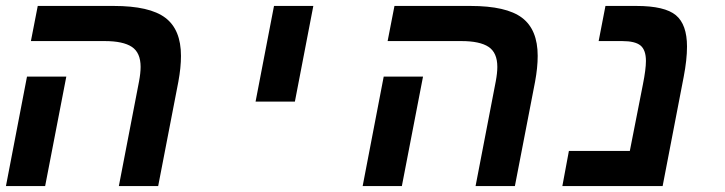

<svg xmlns="http://www.w3.org/2000/svg" viewBox="-21 -626 2441 646"><path d="M130.9 0H-1L69.8 -368.2H202.1ZM511.2 0H378.9L446.8 -352.1Q452.1 -380.4 452.1 -400.9Q452.1 -448.7 422.6 -468.3Q393.1 -487.8 331.1 -487.8H83L106 -606H361.8Q482.4 -606 535.2 -566.2Q587.9 -526.4 587.9 -438Q587.9 -398.4 579.1 -351.1Z M900.9 -606H1033.2L971.2 -284.2H838.9Z M1331.1 0H1199.2L1270 -368.2H1402.3ZM1711.4 0H1579.1L1647 -352.1Q1652.3 -380.4 1652.3 -400.9Q1652.3 -448.7 1622.8 -468.3Q1593.3 -487.8 1531.2 -487.8H1283.2L1306.2 -606H1562Q1682.6 -606 1735.4 -566.2Q1788.1 -526.4 1788.1 -438Q1788.1 -398.4 1779.3 -351.1Z M2208.5 0H1871.1L1893.1 -118.2H2098.1L2142.1 -341.8Q2152.3 -393.1 2152.3 -420.9Q2152.3 -457.5 2134.3 -472.7Q2116.2 -487.8 2072.3 -487.8H1993.2L2016.1 -606H2120.1Q2215.8 -606 2253.2 -574.7Q2290.5 -543.5 2290.5 -469.2Q2290.5 -425.3 2279.3 -367.2Z"/></svg>

Font: Liberation Mono
Style: Bold Italic
Weight: 700
Italic angle: -12°
Monospace: yes
Designer: Steve Matteson
Foundry: Ascender Corporation
Version: Version 2.1.5